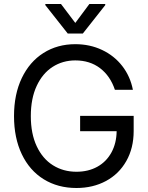

<svg xmlns="http://www.w3.org/2000/svg" viewBox="-20 -940 749 970"><path d="M360.4 -634.8Q296.9 -634.8 245.8 -602.1Q194.8 -569.3 165.3 -505.9Q135.7 -442.4 135.7 -353.5Q135.7 -264.6 165.5 -201.2Q195.3 -137.7 247.6 -105Q299.8 -72.3 366.2 -72.3Q425.8 -72.3 471.4 -97.4Q517.1 -122.6 542.7 -169.2Q568.4 -215.8 569.3 -277.3H384.8V-354.5H655.3V-278.3Q655.3 -191.9 618.2 -126.5Q581.1 -61 515.4 -25.6Q449.7 9.8 366.2 9.8Q272.5 9.8 200.9 -34.4Q129.4 -78.6 90.1 -160.9Q50.8 -243.2 50.8 -353.5Q50.8 -463.4 90.1 -545.7Q129.4 -627.9 199.7 -672.4Q270 -716.8 360.4 -716.8Q434.1 -716.8 495.6 -687.7Q557.1 -658.7 597.7 -606.4Q638.2 -554.2 651.4 -486.3H560.5Q537.1 -556.2 485.6 -595.5Q434.1 -634.8 360.4 -634.8ZM360.4 -824.2 431.6 -919.9H511.7V-914.1L398.4 -770.5H322.3L209 -914.1V-919.9H288.1Z"/></svg>

Font: Pretendard
Style: Regular
Weight: 400
Designer: Base glyphs from Inter by Rasmus Andersson; Hangeul glyphs from Noto Sans CJK(Source Han Sans) by Jang Soo-young and Kan
Foundry: Kil Hyung-jin
Version: Version 1.309